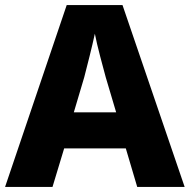

<svg xmlns="http://www.w3.org/2000/svg" viewBox="-20 -737 748 757"><path d="M521 0H708L463 -717H243L0 0H187L233 -152H476ZM397 -432 438 -294H271L312 -432C323 -474 344 -557 354 -604C362 -560 388 -465 397 -432Z"/></svg>

Font: Noto Sans Lao ExtraBold
Style: Regular
Weight: 800
Designer: Monotype Design Team
Foundry: Monotype Imaging Inc.
Version: Version 2.003